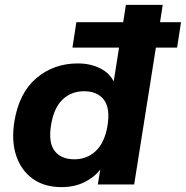

<svg xmlns="http://www.w3.org/2000/svg" viewBox="-20 -756 762 787"><path d="M232 11Q162 11 114.5 -23Q67 -57 46.5 -117.5Q26 -178 39 -259Q59 -377 130 -436.5Q201 -496 299 -496Q350 -496 389.5 -476.5Q429 -457 446 -422L468 -561H277L293 -665H485L496 -736H647L636 -665H722L706 -561H619L530 0H381L391 -61Q365 -28 324.5 -8.5Q284 11 232 11ZM285 -103Q336 -103 372 -136.5Q408 -170 420 -237Q433 -312 406 -347Q379 -382 325 -382Q273 -382 237.5 -349Q202 -316 190 -248Q177 -173 203.5 -138Q230 -103 285 -103Z"/></svg>

Font: Mulish ExtraBold
Style: Italic
Weight: 800
Italic angle: -9°
Designer: Vernon Adams
Foundry: Vernon Adams
Version: Version 3.603; ttfautohint (v1.8.3)